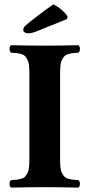

<svg xmlns="http://www.w3.org/2000/svg" viewBox="-20 -853 407 875"><path d="M113.8 -522.9Q113.8 -543.5 111.8 -558.1Q109.9 -572.8 104.2 -582.5Q98.6 -592.3 93.3 -597.9Q87.9 -603.5 76.7 -606.7Q65.4 -609.9 56.4 -610.8Q47.4 -611.8 30.8 -612.8Q23.4 -617.2 23.4 -629.9Q23.4 -642.6 30.8 -647Q110.8 -645 185.1 -645Q256.8 -645 336.9 -647Q344.2 -642.6 344.2 -629.9Q344.2 -617.2 336.9 -612.8Q320.3 -611.8 311.3 -610.8Q302.2 -609.9 291 -606.7Q279.8 -603.5 274.4 -597.9Q269 -592.3 263.4 -582.5Q257.8 -572.8 255.9 -558.1Q253.9 -543.5 253.9 -522.9V-122.1Q253.9 -101.6 255.9 -86.9Q257.8 -72.3 263.4 -62.5Q269 -52.7 274.4 -47.1Q279.8 -41.5 291 -38.3Q302.2 -35.2 311.3 -34.2Q320.3 -33.2 336.9 -32.2Q344.2 -27.8 344.2 -15.1Q344.2 -2.4 336.9 2Q256.8 0 185.1 0Q110.8 0 30.8 2Q23.4 -2.4 23.4 -15.1Q23.4 -27.8 30.8 -32.2Q47.4 -33.2 56.4 -34.2Q65.4 -35.2 76.7 -38.3Q87.9 -41.5 93.3 -47.1Q98.6 -52.7 104.2 -62.5Q109.9 -72.3 111.8 -86.9Q113.8 -101.6 113.8 -122.1ZM223.1 -833Q242.2 -824.2 260.5 -808.6Q278.8 -793 288.1 -777.8L285.2 -766.1L141.1 -708Q124 -701.2 106 -701.2Q99.1 -701.2 92.5 -705.6Q85.9 -710 85.9 -715.8Q85.9 -728 96.2 -736.8Q112.3 -751 153.1 -782Q193.8 -813 223.1 -833Z"/></svg>

Font: Linux Libertine G
Style: Bold
Weight: 700
Designer: Philipp H. Poll
Foundry: Philipp H. Poll
Version: Version 5.0.3